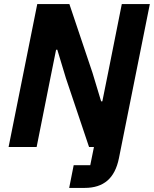

<svg xmlns="http://www.w3.org/2000/svg" viewBox="-20 -718 752 938"><path d="M159 0H22L162 -698H319L432 -362L474 -223H480L508 -362L575 -698H712L561 55Q546 129 504.5 164.5Q463 200 394 200H318L340 89H421L439 0H415L302 -336L260 -475H254L226 -336Z"/></svg>

Font: IBM Plex Sans Var
Style: Italic
Weight: 400
Italic angle: -11.31°
Designer: Mike Abbink, Paul van der Laan, Pieter van Rosmalen
Foundry: Bold Monday
Version: Version 1.001